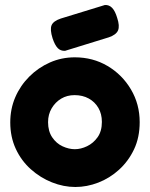

<svg xmlns="http://www.w3.org/2000/svg" viewBox="-20 -730 599 767"><path d="M281 17Q234 17 187.5 -1.5Q141 -20 103 -54Q65 -88 43 -135.5Q21 -183 21 -241Q21 -295 41 -341.5Q61 -388 97 -424Q133 -460 179.5 -480.5Q226 -501 279 -501Q351 -501 409.5 -466.5Q468 -432 503 -373Q538 -314 538 -242Q538 -181 515.5 -133.5Q493 -86 455.5 -52Q418 -18 372.5 -0.5Q327 17 281 17ZM279 -134Q303 -134 328 -146Q353 -158 370 -182Q387 -206 387 -243Q387 -275 373 -299Q359 -323 334.5 -336.5Q310 -350 278 -350Q248 -350 224.5 -336Q201 -322 186.5 -297.5Q172 -273 172 -242Q172 -206 188.5 -181.5Q205 -157 230 -145.5Q255 -134 279 -134ZM240 -527Q222 -526 210.5 -538Q199 -550 190 -577Q179 -612 186 -629Q193 -646 223 -656L399 -710Q416 -711 428 -698.5Q440 -686 448 -659Q459 -626 451.5 -608.5Q444 -591 415 -581Z"/></svg>

Font: Fredoka SemiBold
Style: Regular
Weight: 600
Designer: Ben Nathan
Foundry: Milena B. Brandão, Ben Nathan
Version: Version 2.001